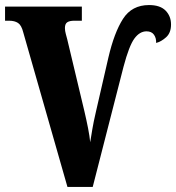

<svg xmlns="http://www.w3.org/2000/svg" viewBox="-20 -740 697 760"><path d="M72 -612Q65 -640 51.5 -649Q38 -658 16 -658H0V-714H304V-658H274Q256 -658 246.5 -652Q237 -646 237 -629Q237 -618 240.5 -605.5Q244 -593 246 -585L314 -300Q322 -266 328.5 -233Q335 -200 337 -177Q341 -201 345.5 -228.5Q350 -256 360 -299L409 -512Q432 -611 467 -665.5Q502 -720 570 -720Q614 -720 635.5 -698Q657 -676 657 -643Q657 -610 637.5 -592.5Q618 -575 598 -570Q599 -589 589.5 -602.5Q580 -616 560 -616Q533 -616 512 -587.5Q491 -559 469 -476L347 0H247Z"/></svg>

Font: Noto Serif ExtraCondensed Black
Style: Regular
Weight: 900
Width: 2
Designer: Monotype Design Team
Foundry: Monotype Imaging Inc.
Version: Version 2.015; ttfautohint (v1.8.4.7-5d5b)